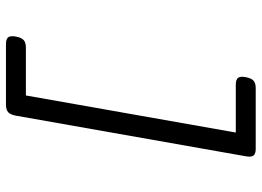

<svg xmlns="http://www.w3.org/2000/svg" viewBox="-136 -544 873 640"><g transform="rotate(-90 300.0 -224.5)"><path d="M337.4 125.5Q354 125.5 359.9 132.8Q365.7 140.1 362.3 158.7Q358.9 177.2 350.6 184.6Q342.3 191.9 325.7 191.9H123.5Q106.9 191.9 101.1 184.6Q95.2 177.2 98.6 158.7L233.9 -607.4Q237.3 -626 245.6 -633.3Q253.9 -640.6 270.5 -640.6H472.7Q489.3 -640.6 495.1 -633.3Q501 -626 497.6 -607.4Q494.1 -588.9 485.8 -581.5Q477.5 -574.2 460.9 -574.2H301.3L177.7 125.5Z"/></g></svg>

Font: Courier Prime
Style: Italic
Weight: 400
Monospace: yes
Designer: Alan Dague-Greene
Foundry: Quote-Unquote Apps
Version: Version 1.202